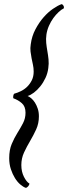

<svg xmlns="http://www.w3.org/2000/svg" viewBox="-20 -767 326 918"><path d="M202 -602Q199 -581 201 -561.5Q203 -542 206.5 -522.5Q210 -503 212 -483Q214 -463 211 -442Q208 -417 197.5 -394.5Q187 -372 172.5 -354Q158 -336 142 -324Q126 -312 112 -308Q120 -305 129.5 -297Q139 -289 147 -276.5Q155 -264 160.5 -247.5Q166 -231 166 -211Q166 -177 153 -148.5Q140 -120 124 -93Q108 -66 95 -38Q82 -10 82 22Q82 54 94.5 78.5Q107 103 121 111Q120 118 114 124.5Q108 131 103 131Q91 127 77 115Q63 103 51.5 84.5Q40 66 32 42Q24 18 24 -11Q24 -50 36 -78.5Q48 -107 63 -131Q78 -155 90 -178Q102 -201 102 -228Q102 -258 84.5 -273.5Q67 -289 44 -297Q42 -301 43.5 -309Q45 -317 48 -319Q63 -323 79.5 -331Q96 -339 109.5 -352Q123 -365 132 -383Q141 -401 141 -425Q141 -442 137.5 -457.5Q134 -473 131 -488.5Q128 -504 126 -520.5Q124 -537 127 -555Q132 -594 149.5 -627Q167 -660 188.5 -684.5Q210 -709 233.5 -725Q257 -741 274 -747Q279 -747 283 -740.5Q287 -734 285 -727Q274 -722 260.5 -709.5Q247 -697 235 -680.5Q223 -664 214 -643.5Q205 -623 202 -602Z"/></svg>

Font: Vermiglione Medium
Style: Italic
Weight: 500
Italic angle: -11°
Version: Version 1.000